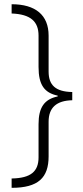

<svg xmlns="http://www.w3.org/2000/svg" viewBox="-20 -734 393 912"><path d="M163.1 13.2C163.1 80.1 127 112.3 35.2 113.8V158.2C162.1 158.2 210.9 109.9 210.9 8.8V-155.8C210.9 -222.7 248.5 -256.3 323.2 -257.8V-296.9C244.6 -298.3 210.9 -329.1 210.9 -394V-564.9C210.9 -662.6 148.4 -713.9 35.2 -713.9V-669.9C125.5 -666.5 163.1 -631.8 163.1 -564.9V-416C163.1 -330.6 190.9 -293 253.9 -279.8V-275.9C190.9 -262.7 163.1 -224.1 163.1 -144Z"/></svg>

Font: Open Sans 300
Style: Regular
Weight: 300
Foundry: Ascender Corporation
Version: Version 1.100;PS 001.100;hotconv 1.0.88;makeotf.lib2.5.64775